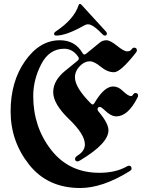

<svg xmlns="http://www.w3.org/2000/svg" viewBox="-20 -920 732 962"><path d="M33.2 0ZM251 -751Q251 -756.8 258.3 -761.7Q350.1 -822.3 373.5 -893.1Q376 -900.4 380.1 -900.4Q384.3 -900.4 388.7 -895.5L510.3 -762.7Q515.6 -756.8 515.6 -752Q515.6 -741.7 504.9 -741.7Q499.5 -741.7 493.2 -748.5Q458 -785.6 434.6 -795.4Q427.2 -798.3 419.7 -798.3Q412.1 -798.3 400.9 -792Q312 -741.7 261.2 -741.7Q251 -741.7 251 -751ZM279.8 -718.3Q356.9 -718.3 393.6 -653.8Q397.5 -647 402.1 -647Q406.7 -647 411.1 -650.4L480.5 -707Q494.1 -718.3 513.2 -718.3Q532.2 -718.3 566.7 -690.4Q601.1 -662.6 616.7 -662.6Q632.3 -662.6 638.7 -671.9Q645 -681.2 651.4 -681.2Q666 -681.2 666 -667.5Q666 -662.6 660.6 -655.8Q584 -558.1 551 -558.1Q518.1 -558.1 485.1 -585.4Q452.1 -612.8 430.2 -612.8Q408.2 -612.8 389.2 -597.2Q355.5 -568.8 355.5 -532.7Q355.5 -481.4 436 -400.9Q440.4 -396.5 444.6 -396.5Q448.7 -396.5 452.6 -402.8Q501.5 -486.8 546.9 -486.8Q572.3 -486.8 594.7 -464.8Q622.1 -438.5 636.2 -438.5Q641.6 -438.5 644.5 -442.9Q651.4 -454.1 658.2 -454.1Q671.9 -454.1 671.9 -439.9Q671.9 -436.5 668 -429.2Q620.6 -336.9 562.5 -336.9Q536.1 -336.9 503.9 -368.2Q487.3 -384.3 480 -384.3Q468.8 -384.3 468.8 -370.6Q468.8 -367.7 473.6 -361.3Q523.4 -302.7 523.4 -267.1Q523.4 -201.7 382.8 -117.2Q373 -111.3 369.1 -111.3Q356 -111.3 356 -124.5Q356 -132.8 370.1 -141.6Q405.3 -163.6 405.3 -196.8Q405.3 -246.6 325.9 -323Q246.6 -399.4 246.6 -458Q246.6 -516.6 306.2 -564.9L369.1 -616.2Q375 -621.1 375 -626Q375 -630.9 371.6 -635.7Q343.8 -675.8 301.8 -675.8Q226.6 -675.8 186.5 -598.1Q146.5 -520.5 146.5 -439Q146.5 -284.2 236.1 -169.2Q325.7 -54.2 477.5 -54.2Q559.6 -54.2 615.2 -85.9Q622.1 -89.8 626 -89.8Q639.2 -89.8 639.2 -74.7Q639.2 -68.4 628.9 -62Q493.7 22 381.8 22Q218.8 22 126 -95Q33.2 -211.9 33.2 -361.8Q33.2 -511.7 106.2 -615Q179.2 -718.3 279.8 -718.3Z"/></svg>

Font: UnifrakturMaguntia21
Style: Book
Weight: 400
Designer: j. 'mach' wust, Gerrit Ansmann, Georg Duffner, based on a font by Peter Wiegel, original typeface by Carl Albert Fahrenw
Version: Version 2017-03-19